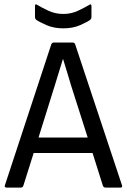

<svg xmlns="http://www.w3.org/2000/svg" viewBox="-20 -847 574 867"><path d="M10 0Q-1 0 2 -10L212 -648Q216 -655 223 -655H308Q316 -655 319 -648L531 -10Q534 0 524 0H456Q449 0 445 -7L398 -156H132L85 -7Q82 0 74 0ZM228 -463 154 -226H376L301 -461Q292 -491 283 -521Q274 -551 265 -580H264ZM266 -719Q223 -719 190 -733.5Q157 -748 143 -758Q138 -763 138 -769V-819Q138 -832 148 -825Q166 -814 197.5 -799Q229 -784 266 -784Q302 -784 333.5 -799Q365 -814 383 -825Q393 -832 393 -819V-769Q393 -763 388 -758Q375 -748 342 -733.5Q309 -719 266 -719Z"/></svg>

Font: Sofia Sans Semi Condensed
Style: Regular
Weight: 400
Designer: Botio Nikoltchev, Ani Petrova
Foundry: lettersoup
Version: Version 4.100; ttfautohint (v1.8.4.7-5d5b)